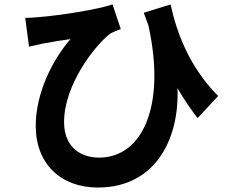

<svg xmlns="http://www.w3.org/2000/svg" viewBox="-20 -782 1040 860"><path d="M957 -352C827 -483 771 -638 744 -762L624 -725C631 -705 638 -686 645 -667C725 -305 616 -76 424 -76C338 -76 267 -126 267 -235C267 -402 404 -577 472 -630C486 -639 507 -646 521 -652L484 -762C419 -740 253 -713 149 -705C130 -703 110 -702 93 -702L110 -573C133 -578 149 -582 168 -586C203 -593 258 -602 296 -607C217 -517 140 -367 140 -218C140 -48 253 58 418 58C676 58 784 -159 775 -387C804 -337 834 -293 865 -253Z"/></svg>

Font: Noto Sans CJK JP Bold
Style: Regular
Weight: 700
Designer: Ryoko NISHIZUKA (kana & ideographs); Paul D. Hunt (Latin, Greek & Cyrillic); Wenlong ZHANG (bopomofo); Sandoll Communica
Foundry: Adobe Systems Incorporated
Version: Version 1.004;PS 1.004;hotconv 1.0.82;makeotf.lib2.5.63406